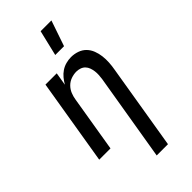

<svg xmlns="http://www.w3.org/2000/svg" viewBox="-298 -818 1096 1096"><g transform="rotate(-45 250.0 -270.0)"><path d="M255 215 343 -313Q345 -328 346 -343.5Q347 -359 345 -374Q343 -389 338 -403Q333 -417 323 -427.5Q313 -438 298.5 -443Q284 -448 269 -448Q248 -448 226.5 -440.5Q205 -433 189 -417Q173 -401 164.5 -380Q156 -359 153 -338L97 0H6L92 -520H183L170 -441Q180 -459 194 -476Q208 -493 226 -505Q244 -517 265 -522.5Q286 -528 306 -528Q332 -528 356.5 -519.5Q381 -511 398 -493.5Q415 -476 424 -452.5Q433 -429 436 -404Q439 -379 437.5 -352.5Q436 -326 431 -299L346 215ZM251 -600 288 -755H375L322 -600Z"/></g></svg>

Font: Iosevka Term Curly Medium
Style: Italic
Weight: 500
Italic angle: -9°
Designer: Belleve Invis
Foundry: Belleve Invis
Version: Version 32.3.0